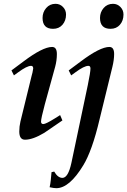

<svg xmlns="http://www.w3.org/2000/svg" viewBox="-20 -715 667 1006"><path d="M326 -639Q326 -607 307.5 -585.5Q289 -564 258 -564Q203 -564 203 -621Q203 -651 222 -673Q241 -695 271 -695Q294 -695 310 -678.5Q326 -662 326 -639ZM307 -84Q212 -19 212 -19Q152 17 111 17Q81 17 81 -26Q81 -52 87 -78L146 -319Q148 -325 150 -334Q152 -343 154 -356Q154 -370 143 -370Q121 -370 75 -336L53 -320L40 -346L103 -393Q204 -469 253 -469Q278 -469 278 -432Q278 -398 269 -365L215 -169Q195 -94 195 -78Q195 -65 207 -65Q220 -65 268 -95L295 -112ZM627 -639Q627 -607 608.5 -585.5Q590 -564 559 -564Q504 -564 504 -621Q504 -651 523 -673Q542 -695 572 -695Q595 -695 611 -678.5Q627 -662 627 -639ZM578 -432Q578 -402 569 -365L502 -91Q482 -6 460.5 54Q439 114 417 150Q344 271 275 271Q262 271 240 266Q244 249 246 229Q248 209 250 187L264 184Q283 217 307 217Q337 217 354 139L440 -269Q454 -337 454 -356Q454 -370 443 -370Q421 -370 375 -336L353 -320L340 -346L403 -393Q504 -469 553 -469Q578 -469 578 -432Z"/></svg>

Font: GFS Didot
Style: Bold Italic
Weight: 700
Italic angle: -12°
Designer: Designed by Takis Katsoulidis and George D. Matthiopoulos.
Foundry: Designed by Takis Katsoulidis and George D. Matthiopoulos.
Version: Version 1.0